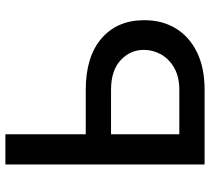

<svg xmlns="http://www.w3.org/2000/svg" viewBox="-53 -714 767 701"><g transform="rotate(-90 330.5 -363.5)"><path d="M190.7 -433.9H353Q474.4 -433.9 541 -376.1Q607.6 -318.2 607.2 -220.5Q607.6 -155.5 577.6 -105.8Q547.6 -56.1 490.8 -28.1Q433.9 0 353 0H80.6V-727.3H190.7ZM190.7 -341.6V-92.3H353Q400.2 -92.3 432.7 -110.6Q465.2 -128.9 482.1 -158.6Q498.9 -188.2 498.9 -221.9Q498.9 -271.3 461.3 -306.5Q423.7 -341.6 353 -341.6Z"/></g></svg>

Font: Inter UI Medium
Style: Regular
Weight: 500
Designer: Rasmus Andersson
Foundry: rsms
Version: 3.2;8d6f07862